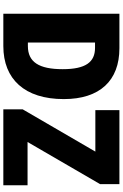

<svg xmlns="http://www.w3.org/2000/svg" viewBox="193 -948 754 1181"><g transform="rotate(90 570.5 -357.0)"><path d="M589 -372C589 -593 476 -714 276 -714H64V0H263C466 0 589 -131 589 -372ZM1119 0V-149H853L1112 -595V-714H657V-566H912L652 -119V0ZM405 -365C405 -219 361 -151 263 -151H241V-564H274C362 -564 405 -506 405 -365Z"/></g></svg>

Font: Noto Sans Condensed Black
Style: Regular
Weight: 900
Width: 3
Designer: Monotype Design Team
Foundry: Monotype Imaging Inc.
Version: Version 2.013